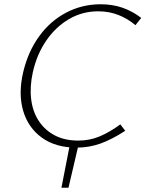

<svg xmlns="http://www.w3.org/2000/svg" viewBox="-20 -685 682 900"><path d="M268 195 308 -10H349L301 195ZM339 7Q241 7 176.5 -39.5Q112 -86 88.5 -166Q65 -246 89 -348Q112 -444 164 -515.5Q216 -587 290.5 -626Q365 -665 452 -665Q508 -665 555 -648.5Q602 -632 642 -601L615 -567Q578 -598 534.5 -615Q491 -632 440 -632Q366 -632 303.5 -595.5Q241 -559 197 -495Q153 -431 134 -347Q119 -279 126 -220.5Q133 -162 161.5 -118.5Q190 -75 236.5 -50.5Q283 -26 347 -26Q401 -26 448 -46Q495 -66 544 -102L567 -72Q506 -32 452 -12.5Q398 7 339 7Z"/></svg>

Font: Ysabeau Infant ExtraLight
Style: Italic
Weight: 250
Italic angle: -12°
Designer: Christian Thalmann (Catharsis Fonts)
Version: Version 2.001;gftools[0.9.30]; featfreeze: ss01,ss02,lnum